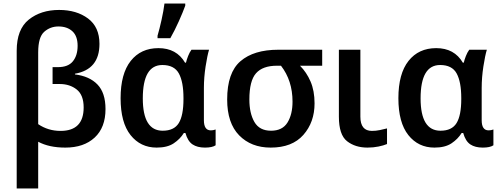

<svg xmlns="http://www.w3.org/2000/svg" viewBox="-20 -821 2817 1081"><path d="M309 -672Q358 -672 387.5 -645Q417 -618 417 -563Q417 -509 390.5 -476Q364 -443 306 -443H276V-348H316Q373 -348 412 -317Q451 -286 451 -216Q451 -84 321 -84Q251 -84 195 -122V-526Q195 -612 229 -642Q263 -672 309 -672ZM313 -765Q210 -765 142 -710.5Q74 -656 74 -535V240H195V-23Q256 10 348 10Q452 10 513 -46.5Q574 -103 574 -207Q574 -298 529 -345Q484 -392 402 -402V-406Q540 -430 540 -574Q540 -669 475.5 -717Q411 -765 313 -765Z M862 10Q922 10 958 -14Q994 -38 1015 -72H1024Q1037 -26 1064 -8Q1091 10 1134 10Q1175 10 1194 -3V-92Q1181 -87 1167 -87Q1128 -87 1128 -144V-326Q1128 -385 1137.5 -446.5Q1147 -508 1157 -541H1058Q1047 -526 1039 -505.5Q1031 -485 1027 -468H1022Q974 -550 872 -550Q773 -550 716 -478Q659 -406 659 -268Q659 -131 715 -60.5Q771 10 862 10ZM896 -85Q784 -85 784 -267Q784 -455 894 -455Q961 -455 987 -407.5Q1013 -360 1013 -269V-263Q1013 -171 986.5 -128Q960 -85 896 -85ZM867 -606H939Q964 -650 987 -701.5Q1010 -753 1023 -789V-801H906Q901 -761 889.5 -709Q878 -657 867 -620Z M1751 -239Q1751 -310 1728.5 -362Q1706 -414 1669 -451H1794V-541H1547Q1409 -541 1334 -476.5Q1259 -412 1259 -261Q1259 -128 1326.5 -59Q1394 10 1504 10Q1625 10 1688 -61.5Q1751 -133 1751 -239ZM1384 -261Q1384 -366 1421.5 -408.5Q1459 -451 1539 -451H1562Q1627 -367 1627 -249Q1627 -177 1598.5 -131Q1570 -85 1506 -85Q1441 -85 1412.5 -134Q1384 -183 1384 -261Z M2009 -541H1888V-164Q1888 -62 1934 -26Q1980 10 2049 10Q2082 10 2111 4Q2140 -2 2159 -10V-98Q2140 -93 2118 -88.5Q2096 -84 2074 -84Q2009 -84 2009 -164Z M2426 10Q2486 10 2522 -14Q2558 -38 2579 -72H2588Q2601 -26 2628 -8Q2655 10 2698 10Q2739 10 2758 -3V-92Q2745 -87 2731 -87Q2692 -87 2692 -144V-326Q2692 -385 2701.5 -446.5Q2711 -508 2721 -541H2622Q2611 -526 2603 -505.5Q2595 -485 2591 -468H2586Q2538 -550 2436 -550Q2337 -550 2280 -478Q2223 -406 2223 -268Q2223 -131 2279 -60.5Q2335 10 2426 10ZM2460 -85Q2348 -85 2348 -267Q2348 -455 2458 -455Q2525 -455 2551 -407.5Q2577 -360 2577 -269V-263Q2577 -171 2550.5 -128Q2524 -85 2460 -85Z"/></svg>

Font: Noto Sans Display Medium
Style: Regular
Weight: 500
Designer: Monotype Design Team
Foundry: Monotype Imaging Inc.
Version: Version 1.900